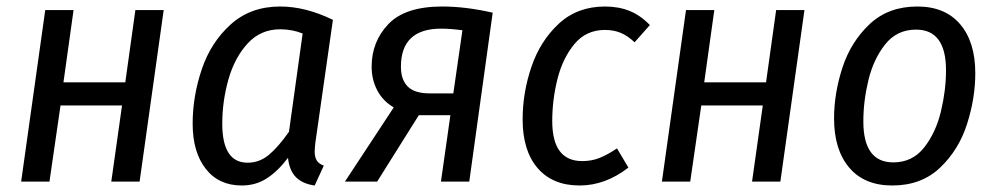

<svg xmlns="http://www.w3.org/2000/svg" viewBox="-20 -558 3062 590"><path d="M355 -234H166L132 0H45L119 -527H206L175 -305H365L396 -527H483L409 0H322Z M1003 -497 949 -119Q947 -99 947 -92Q947 -76 953 -65.5Q959 -55 975 -49L947 12Q910 7 889.5 -13.5Q869 -34 865 -73Q834 -32 800 -10Q766 12 723 12Q652 12 612 -39.5Q572 -91 572 -178Q572 -262 600 -345Q628 -428 689 -483Q750 -538 841 -538Q919 -538 1003 -497ZM663 -178Q663 -58 741 -58Q777 -58 806 -82Q835 -106 868 -153L910 -455Q878 -468 841 -468Q781 -468 741 -424.5Q701 -381 682 -314Q663 -247 663 -178Z M1494 -519 1422 0H1335L1364 -204H1267L1139 0H1040L1190 -228Q1157 -247 1139.5 -280Q1122 -313 1122 -353Q1122 -430 1173.5 -484Q1225 -538 1339 -538Q1411 -538 1494 -519ZM1212 -353Q1212 -313 1233 -292Q1254 -271 1301 -271H1373L1401 -465Q1363 -470 1336 -470Q1212 -470 1212 -353Z M1977 -481 1930 -428Q1909 -448 1887.5 -457Q1866 -466 1839 -466Q1781 -466 1745 -422.5Q1709 -379 1693 -315Q1677 -251 1677 -186Q1677 -63 1769 -63Q1798 -63 1822 -72.5Q1846 -82 1876 -102L1911 -43Q1840 12 1761 12Q1678 12 1632 -41.5Q1586 -95 1586 -191Q1586 -273 1613 -352.5Q1640 -432 1697 -485Q1754 -538 1839 -538Q1881 -538 1914.5 -524.5Q1948 -511 1977 -481Z M2324 -234H2135L2101 0H2014L2088 -527H2175L2144 -305H2334L2365 -527H2452L2378 0H2291Z M2543 -194Q2543 -272 2569 -351Q2595 -430 2652.5 -484Q2710 -538 2799 -538Q2884 -538 2930.5 -483.5Q2977 -429 2977 -333Q2977 -256 2951.5 -176.5Q2926 -97 2868.5 -42.5Q2811 12 2722 12Q2636 12 2589.5 -43Q2543 -98 2543 -194ZM2887 -342Q2887 -467 2795 -467Q2736 -467 2700 -421.5Q2664 -376 2648.5 -311.5Q2633 -247 2633 -185Q2633 -59 2725 -59Q2784 -59 2820 -105Q2856 -151 2871.5 -216Q2887 -281 2887 -342Z"/></svg>

Font: Fira Sans Condensed
Style: Italic
Weight: 400
Width: 3
Italic angle: -8°
Designer: bBox Type GmbH & Carrois Corporate GbR & Edenspiekermann AG
Foundry: bBox Type GmbH & Carrois Corporate GbR & Edenspiekermann AG
Version: Version 4.301